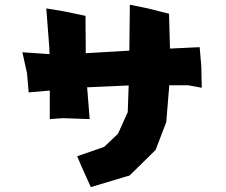

<svg xmlns="http://www.w3.org/2000/svg" viewBox="-20 -761 951 808"><path d="M526.4 -741.2 524.4 -547.9 340.8 -537.1V-567.4L339.8 -694.3L251 -712.9L174.8 -725.6L187.5 -560.5L188.5 -533.2L74.2 -541L93.8 -452.1L100.6 -372.1L189.5 -379.9V-259.8L245.1 -263.7L357.4 -259.8L346.7 -393.6L521.5 -401.4L517.6 -289.1L476.6 -198.2L418 -142.6L304.7 -103.5L324.2 -57.6L362.3 26.4L525.4 -22.5L634.8 -129.9L679.7 -247.1L692.4 -402.3H771.5L829.1 -391.6L827.1 -482.4L820.3 -562.5L695.3 -556.6L691.4 -703.1L602.5 -725.6Z"/></svg>

Font: MaokenAssortedSans-TC
Style: Regular
Weight: 500
Version: Version 0.83